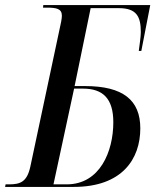

<svg xmlns="http://www.w3.org/2000/svg" viewBox="-42 -734 619 754"><path d="M-22 0H248C437 0 509 -109 509 -230C509 -341 441 -396 292 -396H251L314 -702H425C495 -702 511 -668 511 -608C511 -590 506 -558 503 -534H513L548 -714H128L127 -704H141C180 -704 201 -700 201 -672C201 -662 197 -640 191 -615L77 -79C64 -20 38 -10 -6 -10H-20ZM220 -10H168L249 -386H284C362 -386 403 -347 403 -254C403 -140 351 -10 220 -10Z"/></svg>

Font: Noto Serif Display Condensed Medium
Style: Italic
Weight: 500
Width: 3
Italic angle: -12°
Designer: Monotype Design Team
Foundry: Monotype Imaging Inc.
Version: Version 2.009